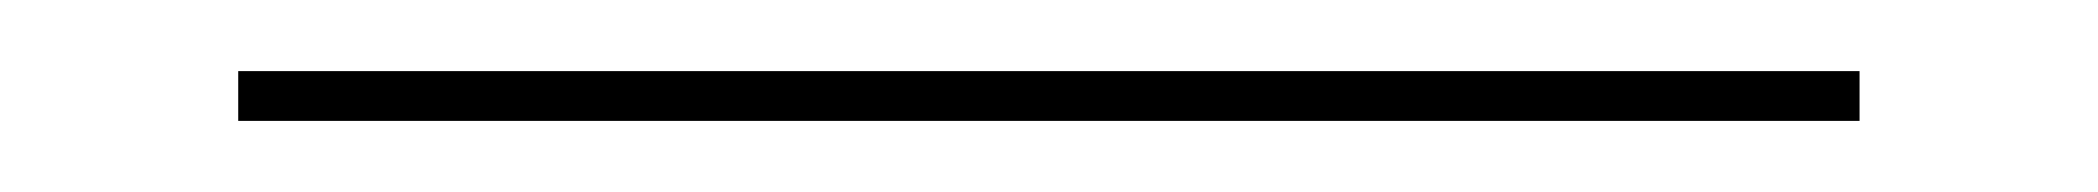

<svg xmlns="http://www.w3.org/2000/svg" viewBox="-20 77 590 54"><path d="M47 97H503V111H47Z"/></svg>

Font: Ysabeau Infant Thin
Style: Regular
Weight: 200
Designer: Christian Thalmann (Catharsis Fonts)
Version: Version 0.003